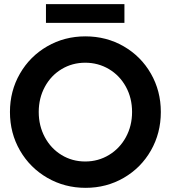

<svg xmlns="http://www.w3.org/2000/svg" viewBox="-20 -904 829 932"><path d="M28.3 -360.4Q28.3 -462.4 76.7 -546.4Q125 -630.4 209 -679Q293 -727.5 394.5 -727.5Q496.6 -727.5 580.6 -679Q664.6 -630.4 712.6 -546.4Q760.7 -462.4 760.7 -360.4Q760.7 -257.8 712.6 -173.6Q664.6 -89.4 580.8 -40.8Q497.1 7.8 395.5 7.8Q293.9 7.8 209.7 -40.8Q125.5 -89.4 76.9 -173.6Q28.3 -257.8 28.3 -360.4ZM621.1 -360.4Q621.1 -428.2 591.1 -482.9Q561 -537.6 508.8 -568.6Q456.5 -599.6 393.6 -599.6Q331.1 -599.6 279.3 -568.6Q227.5 -537.6 197.8 -482.7Q168 -427.7 168 -360.4Q168 -293.5 197.5 -238.3Q227.1 -183.1 278.8 -151.6Q330.6 -120.1 393.6 -120.1Q457 -120.1 509.3 -151.9Q561.5 -183.6 591.3 -238.5Q621.1 -293.5 621.1 -360.4ZM203.1 -883.8H584V-793H203.1Z"/></svg>

Font: Reddit Sans Fudge
Style: Bold
Weight: 700
Designer: Stephen Hutchings
Foundry: Reddit
Version: Version 1.013